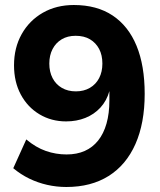

<svg xmlns="http://www.w3.org/2000/svg" viewBox="-20 -736 640 767"><path d="M245 11Q206 11 168.5 2.5Q131 -6 97 -22.5Q63 -39 33 -64L85 -179Q123 -147 163 -133Q203 -119 246 -119Q287 -119 318.5 -133Q350 -147 372 -174.5Q394 -202 405.5 -242.5Q417 -283 417 -335V-372Q406 -333 381 -306Q356 -279 321 -265Q286 -251 244 -251Q185 -251 137.5 -279.5Q90 -308 63 -358.5Q36 -409 36 -475Q36 -545 66.5 -599.5Q97 -654 151 -685Q205 -716 275 -716Q367 -716 430 -674Q493 -632 525.5 -553Q558 -474 558 -361Q558 -244 521 -160.5Q484 -77 414 -33Q344 11 245 11ZM283 -371Q315 -371 339 -385Q363 -399 376 -424Q389 -449 389 -482Q389 -516 376 -540.5Q363 -565 339.5 -579Q316 -593 282 -593Q250 -593 226.5 -579Q203 -565 190 -540Q177 -515 177 -482Q177 -449 190 -424Q203 -399 227 -385Q251 -371 283 -371Z"/></svg>

Font: Nunito Sans 8pt ExtraBold
Style: Regular
Weight: 800
Version: Version 3.101;gftools[0.9.27]